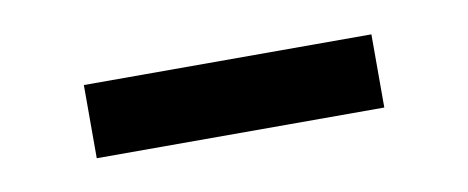

<svg xmlns="http://www.w3.org/2000/svg" viewBox="-27 -387 470 193"><g transform="rotate(-10 208.5 -290.5)"><path d="M61.5 -327.6H355V-252.9H61.5Z"/></g></svg>

Font: Duru Sans
Style: Regular
Weight: 400
Designer: Onur Yazõcõgil
Foundry: Onur Yazõcõgil
Version: Version 1.002